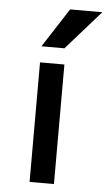

<svg xmlns="http://www.w3.org/2000/svg" viewBox="-54 -796 465 832"><g transform="rotate(5 178.5 -380.0)"><path d="M217 -760H357L207 -590H107ZM107 0V-520H213V0Z"/></g></svg>

Font: M PLUS 1p Medium
Style: Regular
Weight: 500
Version: Version 1.062